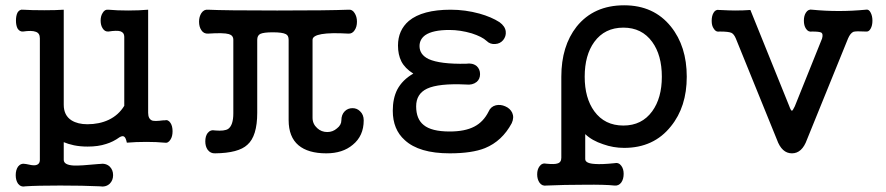

<svg xmlns="http://www.w3.org/2000/svg" viewBox="-20 -559 3332 722"><path d="M66.4 -522.5Q53.7 -524.4 45.9 -511.7Q40 -500 40 -481.4Q40 -463.9 45.9 -452.1Q53.7 -439.5 66.4 -440.4Q99.6 -445.3 114.3 -439.5Q129.9 -434.6 129.9 -415V42Q129.9 60.5 111.3 62.5Q101.6 63.5 77.1 57.6H76.2Q58.6 53.7 47.9 67.4Q39.1 80.1 39.1 99.6Q39.1 119.1 47.9 131.8Q58.6 145.5 76.2 141.6Q119.1 138.7 206.1 138.7Q293 138.7 354.5 141.6Q377.9 145.5 392.6 131.8Q405.3 119.1 405.3 99.6Q405.3 80.1 392.6 67.4Q377.9 53.7 354.5 57.6H352.5Q282.2 64.5 257.8 63.5Q219.7 61.5 219.7 42V-24.4Q235.4 -17.6 257.8 -12.7Q281.2 -7.8 309.6 -7.8Q349.6 -7.8 378.9 -17.6Q405.3 -25.4 429.7 -43Q441.4 -49.8 447.3 -44.9Q453.1 -41 457 -22.5Q491.2 -25.4 530.3 -25.4Q568.4 -25.4 598.6 -22.5Q612.3 -19.5 621.1 -34.2Q628.9 -45.9 628.9 -65.4Q628.9 -85 621.1 -96.7Q612.3 -110.4 598.6 -106.4H592.8Q563.5 -102.5 552.7 -105.5Q537.1 -111.3 537.1 -134.8V-522.5Q502.9 -519.5 461.9 -519.5Q419.9 -519.5 387.7 -522.5Q374 -524.4 366.2 -510.7Q358.4 -499 358.4 -481.4Q358.4 -463.9 366.2 -452.1Q374 -439.5 387.7 -440.4Q418.9 -445.3 432.6 -441.4Q447.3 -436.5 447.3 -420.9V-161.1Q425.8 -126 388.7 -108.4Q353.5 -91.8 308.6 -91.8Q272.5 -91.8 249 -106.4Q219.7 -125 219.7 -165V-522.5Q191.4 -520.5 146.5 -520.5Q96.7 -520.5 66.4 -522.5Z M762.7 -522.5Q747.1 -524.4 737.3 -509.8Q728.5 -496.1 728.5 -477.5Q728.5 -458 737.3 -445.3Q746.1 -431.6 762.7 -432.6Q821.3 -436.5 840.8 -430.7Q857.4 -425.8 857.4 -409.2V-132.8Q857.4 -87.9 837.9 -74.2Q824.2 -65.4 789.1 -68.4Q771.5 -72.3 760.7 -58.6Q752 -46.9 752 -27.3Q752 -8.8 760.7 3.9Q771.5 18.6 789.1 17.6Q877 16.6 910.2 -14.6Q947.3 -46.9 947.3 -134.8V-409.2Q947.3 -425.8 959 -431.6Q971.7 -437.5 1005.9 -437.5Q1042 -437.5 1054.7 -430.7Q1065.4 -425.8 1065.4 -409.2V-107.4Q1065.4 -43.9 1102.5 -12.7Q1138.7 17.6 1207 17.6Q1268.6 17.6 1306.6 -14.6Q1347.7 -47.9 1347.7 -106.4Q1347.7 -127.9 1334 -140.6Q1322.3 -152.3 1305.7 -152.3Q1288.1 -152.3 1276.4 -140.6Q1263.7 -127.9 1263.7 -106.4Q1263.7 -88.9 1247.1 -76.2Q1231.4 -62.5 1210.9 -62.5Q1188.5 -62.5 1172.9 -77.1Q1155.3 -92.8 1155.3 -116.2V-409.2Q1155.3 -424.8 1189.5 -430.7Q1223.6 -436.5 1290 -432.6Q1304.7 -431.6 1313.5 -445.3Q1322.3 -458 1322.3 -477.5Q1322.3 -496.1 1313.5 -509.8Q1304.7 -524.4 1290 -522.5Q1216.8 -519.5 1022.5 -519.5Q821.3 -519.5 762.7 -522.5Z M1674.8 -522.5Q1568.4 -522.5 1517.6 -480.5Q1476.6 -445.3 1476.6 -387.7Q1476.6 -353.5 1489.3 -328.1Q1502.9 -301.8 1534.2 -282.2Q1493.2 -258.8 1473.6 -221.7Q1457 -188.5 1457 -142.6Q1457 -72.3 1502 -32.2Q1555.7 17.6 1670.9 17.6Q1754.9 17.6 1803.7 -2Q1868.2 -28.3 1904.3 -95.7Q1914.1 -117.2 1906.2 -134.8Q1898.4 -151.4 1879.9 -159.2Q1862.3 -167 1844.7 -163.1Q1825.2 -158.2 1817.4 -139.6Q1797.9 -100.6 1763.7 -83Q1728.5 -64.5 1670.9 -64.5Q1602.5 -64.5 1573.2 -88.9Q1544.9 -111.3 1544.9 -159.2Q1544.9 -206.1 1585.9 -225.6Q1629.9 -246.1 1732.4 -241.2Q1756.8 -238.3 1772.5 -251Q1785.2 -261.7 1785.2 -280.3Q1785.2 -298.8 1772.5 -310.5Q1756.8 -323.2 1732.4 -319.3Q1634.8 -317.4 1591.8 -336.9Q1557.6 -353.5 1557.6 -385.7Q1557.6 -411.1 1579.1 -426.8Q1607.4 -446.3 1669.9 -446.3Q1710.9 -446.3 1753.9 -433.6Q1793 -420.9 1809.6 -405.3Q1823.2 -391.6 1842.8 -393.6Q1860.4 -394.5 1872.1 -408.2Q1883.8 -422.9 1881.8 -440.4Q1879.9 -460 1858.4 -475.6Q1828.1 -495.1 1783.2 -507.8Q1729.5 -522.5 1674.8 -522.5Z M2324.2 -455.1Q2393.6 -455.1 2432.6 -401.4Q2468.8 -351.6 2468.8 -270.5Q2468.8 -190.4 2432.6 -140.6Q2393.6 -86.9 2324.2 -86.9Q2253.9 -86.9 2214.8 -140.6Q2178.7 -190.4 2178.7 -270.5Q2178.7 -351.6 2214.8 -401.4Q2253.9 -455.1 2324.2 -455.1ZM2090.8 34.2Q2090.8 51.8 2076.2 55.7Q2065.4 59.6 2035.2 56.6Q2018.6 52.7 2008.8 66.4Q2000 78.1 2000 96.7Q2000 115.2 2008.8 127.9Q2018.6 141.6 2035.2 138.7Q2101.6 135.7 2178.7 135.7Q2255.9 134.8 2290 138.7Q2306.6 140.6 2316.4 127Q2325.2 114.3 2325.2 94.7Q2325.2 76.2 2316.4 64.5Q2306.6 50.8 2290 54.7Q2243.2 59.6 2217.8 57.6Q2180.7 55.7 2180.7 39.1V-54.7Q2206.1 -30.3 2248 -16.6Q2286.1 -2.9 2327.1 -2.9Q2438.5 -2.9 2502.9 -84Q2562.5 -157.2 2562.5 -270.5Q2562.5 -384.8 2502.9 -459Q2438.5 -539.1 2327.1 -539.1Q2212.9 -539.1 2148.4 -459Q2090.8 -385.7 2090.8 -270.5Z M2747.1 -414.1 2901.4 -34.2Q2919.9 17.6 2958 17.6Q2996.1 17.6 3014.6 -34.2L3168.9 -414.1Q3177.7 -434.6 3189.5 -439.5Q3199.2 -442.4 3235.4 -440.4Q3247.1 -438.5 3253.9 -451.2Q3260.7 -462.9 3260.7 -481.4Q3260.7 -499 3253.9 -511.7Q3247.1 -525.4 3235.4 -522.5Q3183.6 -517.6 3134.8 -517.6Q3083 -517.6 3034.2 -522.5Q3019.5 -525.4 3010.7 -511.7Q3002.9 -500 3002.9 -481.4Q3002.9 -462.9 3010.7 -451.2Q3019.5 -437.5 3034.2 -440.4Q3060.5 -440.4 3068.4 -436.5Q3076.2 -431.6 3071.3 -414.1L2968.8 -159.2Q2960.9 -142.6 2958 -142.6Q2954.1 -142.6 2948.2 -159.2L2801.8 -521.5Q2775.4 -519.5 2744.1 -519.5Q2724.6 -519.5 2685.5 -521.5H2684.6Q2670.9 -524.4 2663.1 -510.7Q2656.2 -499 2656.2 -480.5Q2656.2 -461.9 2664.1 -451.2Q2671.9 -437.5 2686.5 -440.4Q2719.7 -440.4 2730.5 -435.5Q2740.2 -430.7 2747.1 -414.1Z"/></svg>

Font: Gungsuh
Style: Regular
Weight: 400
Version: Version 2.21